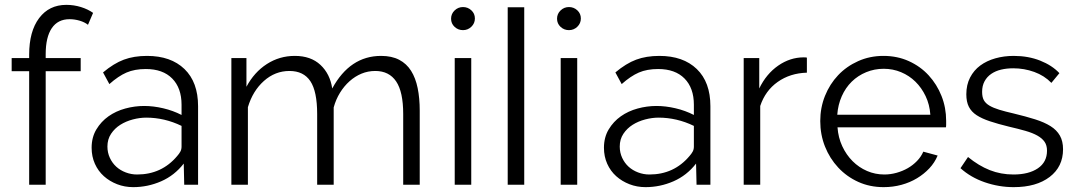

<svg xmlns="http://www.w3.org/2000/svg" viewBox="-20 -760 4430 790"><path d="M100 0V-467H28V-521H100V-535Q100 -631 141 -685.5Q182 -740 253 -740Q284 -740 313 -731Q342 -722 363 -707L342 -658Q328 -669 307.5 -675Q287 -681 266 -681Q218 -681 193 -644Q168 -607 168 -537V-521H312V-467H168V0Z M528 10Q493 10 462 -2Q431 -14 407.5 -35Q384 -56 370.5 -86Q357 -116 357 -152Q357 -195 376.5 -227.5Q396 -260 426.5 -281.5Q457 -303 495.5 -313.5Q534 -324 573 -324Q611 -324 651.5 -314.5Q692 -305 727 -287V-329Q727 -398 688.5 -437Q650 -476 580 -476Q534 -476 500.5 -461.5Q467 -447 430 -414L404 -462Q448 -499 489.5 -514.5Q531 -530 585 -530Q683 -530 739 -476Q795 -422 795 -323V0H738L736 -87Q698 -38 643 -14Q588 10 528 10ZM544 -42Q645 -42 709 -118Q717 -127 722 -136Q727 -145 727 -157V-242Q692 -259 655.5 -267.5Q619 -276 582 -276Q555 -276 526.5 -268.5Q498 -261 475 -246.5Q452 -232 437 -209.5Q422 -187 422 -157Q422 -132 432 -110.5Q442 -89 458.5 -74Q475 -59 497.5 -50.5Q520 -42 544 -42Z M1707 0H1639V-291Q1639 -382 1610 -425Q1581 -468 1524 -468Q1494 -468 1467.5 -457Q1441 -446 1418.5 -426Q1396 -406 1379 -378.5Q1362 -351 1353 -318V0H1285V-291Q1285 -384 1257 -426Q1229 -468 1171 -468Q1112 -468 1066 -427Q1020 -386 1000 -319V0H932V-521H994V-403Q1026 -463 1078 -496.5Q1130 -530 1193 -530Q1259 -530 1298.5 -493Q1338 -456 1347 -396Q1420 -530 1548 -530Q1592 -530 1622.5 -514Q1653 -498 1671.5 -468.5Q1690 -439 1698.5 -397.5Q1707 -356 1707 -305Z M1851 0V-521H1919V0ZM1934 -684Q1934 -664 1919.5 -650Q1905 -636 1885 -636Q1865 -636 1850.5 -649.5Q1836 -663 1836 -683Q1836 -703 1850.5 -717Q1865 -731 1885 -731Q1905 -731 1919.5 -717.5Q1934 -704 1934 -684Z M2069 0V-730H2137V0Z M2287 0V-521H2355V0ZM2370 -684Q2370 -664 2355.5 -650Q2341 -636 2321 -636Q2301 -636 2286.5 -649.5Q2272 -663 2272 -683Q2272 -703 2286.5 -717Q2301 -731 2321 -731Q2341 -731 2355.5 -717.5Q2370 -704 2370 -684Z M2636 10Q2601 10 2570 -2Q2539 -14 2515.5 -35Q2492 -56 2478.5 -86Q2465 -116 2465 -152Q2465 -195 2484.5 -227.5Q2504 -260 2534.5 -281.5Q2565 -303 2603.5 -313.5Q2642 -324 2681 -324Q2719 -324 2759.5 -314.5Q2800 -305 2835 -287V-329Q2835 -398 2796.5 -437Q2758 -476 2688 -476Q2642 -476 2608.5 -461.5Q2575 -447 2538 -414L2512 -462Q2556 -499 2597.5 -514.5Q2639 -530 2693 -530Q2791 -530 2847 -476Q2903 -422 2903 -323V0H2846L2844 -87Q2806 -38 2751 -14Q2696 10 2636 10ZM2652 -42Q2753 -42 2817 -118Q2825 -127 2830 -136Q2835 -145 2835 -157V-242Q2800 -259 2763.5 -267.5Q2727 -276 2690 -276Q2663 -276 2634.5 -268.5Q2606 -261 2583 -246.5Q2560 -232 2545 -209.5Q2530 -187 2530 -157Q2530 -132 2540 -110.5Q2550 -89 2566.5 -74Q2583 -59 2605.5 -50.5Q2628 -42 2652 -42Z M3300 -461Q3231 -459 3180 -423Q3129 -387 3108 -324V0H3040V-521H3104V-396Q3133 -456 3182 -490Q3231 -524 3287 -524Q3295 -524 3300 -523Z M3616 10Q3559 10 3511.5 -11.5Q3464 -33 3429 -70.5Q3394 -108 3374.5 -157Q3355 -206 3355 -262Q3355 -317 3374.5 -365.5Q3394 -414 3428.5 -450.5Q3463 -487 3511 -508.5Q3559 -530 3615 -530Q3672 -530 3719.5 -508.5Q3767 -487 3801 -450Q3835 -413 3854 -365Q3873 -317 3873 -263Q3873 -255 3873 -247Q3873 -239 3872 -236H3426Q3429 -194 3445.5 -158.5Q3462 -123 3488 -97Q3514 -71 3547.5 -56.5Q3581 -42 3619 -42Q3644 -42 3669 -49Q3694 -56 3715 -68Q3736 -80 3753 -97.5Q3770 -115 3779 -136L3838 -120Q3826 -91 3804 -67.5Q3782 -44 3753 -26.5Q3724 -9 3689 0.5Q3654 10 3616 10ZM3808 -288Q3805 -330 3788.5 -364.5Q3772 -399 3746.5 -424Q3721 -449 3687.5 -463Q3654 -477 3616 -477Q3578 -477 3544 -463Q3510 -449 3484.5 -424Q3459 -399 3443.5 -364Q3428 -329 3425 -288Z M4151 10Q4090 10 4032 -10Q3974 -30 3932 -68L3963 -114Q4007 -78 4052.5 -60Q4098 -42 4150 -42Q4213 -42 4250.5 -67.5Q4288 -93 4288 -140Q4288 -162 4278 -176.5Q4268 -191 4248.5 -202Q4229 -213 4199.5 -221.5Q4170 -230 4131 -239Q4086 -250 4053 -261Q4020 -272 3998.5 -286Q3977 -300 3966.5 -320.5Q3956 -341 3956 -372Q3956 -411 3971.5 -441Q3987 -471 4013.5 -490.5Q4040 -510 4075.5 -520Q4111 -530 4151 -530Q4211 -530 4260 -510.5Q4309 -491 4339 -459L4306 -419Q4277 -449 4235.5 -464Q4194 -479 4149 -479Q4122 -479 4099 -473.5Q4076 -468 4058.5 -456Q4041 -444 4031 -425.5Q4021 -407 4021 -382Q4021 -361 4028 -348Q4035 -335 4051 -325.5Q4067 -316 4091.5 -308.5Q4116 -301 4151 -293Q4201 -281 4239 -269Q4277 -257 4302.5 -241Q4328 -225 4341 -202Q4354 -179 4354 -146Q4354 -74 4299 -32Q4244 10 4151 10Z"/></svg>

Font: IngvarSans
Style: Regular
Weight: 400
Version: Version 1.000